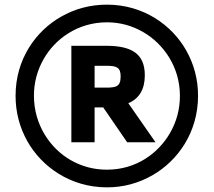

<svg xmlns="http://www.w3.org/2000/svg" viewBox="-20 -710 919 826"><path d="M440 96C510.7 96 576.5 78.3 637.5 43C744.4 -18.9 832 -139.5 832 -298C832 -368.7 814.7 -434.3 780 -495C719 -601.7 597.8 -690 440 -690C368.7 -690 302.5 -672.5 241.5 -637.5C134.4 -576.1 47 -456.3 47 -298C47 -227.3 64.2 -161.7 98.5 -101C159.1 6.1 281.6 96 440 96ZM440 20C384 20 331.8 6.2 283.5 -21.5C198.1 -70.4 126 -170.9 126 -298C126 -354 139.8 -406.5 167.5 -455.5C216 -541.5 313.4 -614 440 -614C496 -614 548.3 -599.8 597 -571.5C681.9 -522.1 754 -424 754 -298C754 -240 739.7 -186.3 711 -137C661.2 -51.2 566.6 20 440 20ZM436 -513H287V-98H387V-248H424L527 -98H649L532 -266C579.3 -286 603 -326 603 -386C603 -483.4 540.3 -513 436 -513ZM499 -381C499 -336.6 478.7 -333 434 -333H387V-427H438C483 -427 499 -419.3 499 -381Z"/></svg>

Font: Fog Sans
Style: Bold
Weight: 700
Foundry: Intel Corporation
Version: Version 1.00